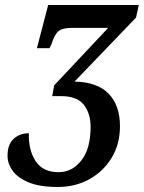

<svg xmlns="http://www.w3.org/2000/svg" viewBox="-20 -734 573 765"><path d="M210 11Q139 11 95 -7Q51 -25 30.5 -53.5Q10 -82 10 -114Q10 -158 34 -180.5Q58 -203 95 -203Q93 -137 121.5 -92.5Q150 -48 214 -48Q267 -48 304 -94.5Q341 -141 341 -229Q341 -282 314 -316.5Q287 -351 223 -351H188L196 -394L411 -623H267Q231 -623 214.5 -611Q198 -599 185 -558L177 -542H127L172 -714H533L522 -664L277 -409Q368 -407 413 -360.5Q458 -314 458 -231Q458 -160 425 -105.5Q392 -51 336 -20Q280 11 210 11Z"/></svg>

Font: Noto Serif ExtraCondensed SemiBold
Style: Italic
Weight: 600
Width: 2
Italic angle: -12°
Designer: Monotype Design Team
Foundry: Monotype Imaging Inc.
Version: Version 2.013